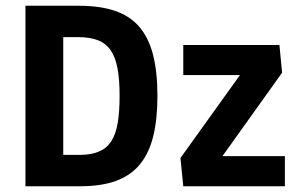

<svg xmlns="http://www.w3.org/2000/svg" viewBox="-20 -647 1038 667"><path d="M68.4 0V-627H253.9Q327.1 -627 379.2 -609.4Q431.2 -591.8 463.6 -554.2Q496.1 -516.6 511.5 -457.3Q526.9 -397.9 526.9 -314Q526.9 -233.4 512.5 -174.3Q498 -115.2 466.3 -76.4Q434.6 -37.6 383.5 -18.8Q332.5 0 259.3 0ZM199.7 -27.3 108.9 -108.9H255.9Q296.4 -108.9 323.5 -120.4Q350.6 -131.8 366.5 -156.2Q382.3 -180.7 388.9 -219.7Q395.5 -258.8 395.5 -314Q395.5 -370.6 388.2 -409.7Q380.9 -448.7 364.3 -472.7Q347.7 -496.6 319.8 -507.3Q292 -518.1 250.5 -518.1H108.9L199.7 -599.6ZM616.7 0 606.9 -98.1 851.1 -438.5 874 -386.2H616.7V-490.7H950.7L960 -394.5L719.2 -57.6L691.4 -104.5H969.7V0Z"/></svg>

Font: Anaheim
Style: Bold
Weight: 700
Version: Version 2.001